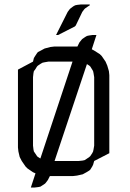

<svg xmlns="http://www.w3.org/2000/svg" viewBox="-20 -794 586 866"><path d="M61 -128.9V-480L128.9 -516.1L132.8 -532.2L138.2 -541L147 -554.2L150.9 -559.1L164.1 -565.9L181.2 -575.2L207 -582L224.1 -584H329.1L337.9 -602.1L347.2 -613.8L351.1 -618.2L363.8 -627L372.1 -631.8L380.9 -633.8L397.9 -636.2H415L394 -571.8L404.8 -565.9L430.2 -549.8L439 -541L456.1 -516.1L463.9 -498L471.2 -473.1L473.1 -455.1V-103L404.8 -67.9L399.9 -50.8L396 -43L387.2 -28.8L382.8 -24.9L370.1 -17.1L353 -7.8L327.1 -2L310.1 0H205.1L195.8 18.1L187 29.8L183.1 34.2L169.9 43L162.1 47.9L152.8 49.8L136.2 51.8H119.1L140.1 -12.2L128.9 -17.1L104 -34.2L95.2 -43L78.1 -67.9L68.8 -85.9L63 -110.8ZM128.9 -137.2 130.9 -120.1 132.8 -110.8 138.2 -103 147 -89.8 150.9 -85.9 162.1 -79.1 307.1 -516.1H198.2L181.2 -513.2L171.9 -511.2L164.1 -506.8L150.9 -498L147 -494.1L138.2 -480L132.8 -473.1L130.9 -463.9L128.9 -445.8ZM226.1 -67.9H335L353 -69.8L361.8 -71.8L370.1 -77.1L382.8 -85.9L387.2 -89.8L396 -103L399.9 -110.8L401.9 -120.1L404.8 -137.2V-445.8L401.9 -463.9L399.9 -473.1L396 -480L387.2 -494.1L382.8 -498L372.1 -504.9ZM232.9 -636.2 285.2 -740.2 293.9 -752 297.9 -755.9 310.1 -765.1 318.8 -770 328.1 -772 345.2 -773.9H384.8V-770L377 -765.1L363.8 -755.9L359.9 -752L351.1 -740.2L321.8 -679.2L317.9 -674.8L242.2 -636.2Z"/></svg>

Font: Petahja
Style: Regular
Weight: 400
Designer: T. Christopher White
Version: Version 1.1